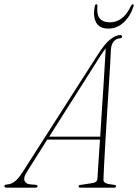

<svg xmlns="http://www.w3.org/2000/svg" viewBox="-64 -870 640 890"><path d="M59.5 -71.5Q43.5 -46 50 -31.5Q56.5 -17 76 -15.5L100 -13.5Q110.5 -12.5 110 -6.5Q110 0 99 0H-30.5Q-44 0 -44 -7.5Q-44 -14 -30 -15Q-12 -16 4.5 -28.8Q21 -41.5 41 -72.5L390.5 -618.5Q422.5 -668.5 448 -688Q473.5 -707.5 493.5 -707.5Q502 -707.5 502 -701Q502 -693 491 -692Q474.5 -691 463.2 -678Q452 -665 450 -640Q449.5 -620.5 446.8 -574.8Q444 -529 440.2 -468Q436.5 -407 432.2 -340.8Q428 -274.5 424.5 -213Q421 -151.5 418.5 -105Q416 -58.5 415.5 -38Q415 -27.5 424.5 -22Q434 -16.5 466 -13Q474 -12.5 474 -7Q473.5 0 465 0H307.5Q300 0 300.5 -6.5Q300.5 -11.5 306.5 -12.5L365.5 -21.5Q386 -25 387.5 -40.5Q388.5 -61.5 392 -110.8Q395.5 -160 399.5 -223H155ZM399.5 -608 164 -236.5H400.5Q404 -293.5 408 -354.8Q412 -416 415.8 -473.2Q419.5 -530.5 422 -575.5Q424.5 -620.5 426 -645.5Q420 -638.5 413 -628.8Q406 -619 399.5 -608ZM445.5 -766.5Q474.5 -766.5 499 -784Q523.5 -801.5 543 -842.5Q546.5 -850 551.5 -850Q557.5 -850 555 -841Q540.5 -795.5 509.8 -766.5Q479 -737.5 438 -737.5Q396.5 -737.5 381.2 -766.8Q366 -796 375.5 -842Q376.5 -850 382.5 -850Q388 -850 387.5 -842.5Q383.5 -801.5 398.8 -784Q414 -766.5 445.5 -766.5Z"/></svg>

Font: Fraunces 144pt S050 Thin
Style: Italic
Weight: 100
Italic angle: -16°
Version: Version 1.000; ttfautohint (v1.8.3)